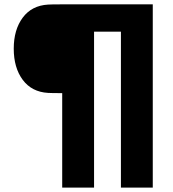

<svg xmlns="http://www.w3.org/2000/svg" viewBox="-20 -750 791 880"><path d="M680.2 -730V109.9H534.2V-605H411.1V109.9H265.1V-323.2H255.9Q217.3 -323.2 200.2 -324.2Q125.5 -328.6 84.2 -384Q43 -439.5 43 -526.9Q43 -613.8 84.2 -669.2Q125.5 -724.6 200.2 -729Q217.3 -730 255.9 -730Z"/></svg>

Font: Nacelle Bold
Style: Regular
Weight: 700
Designer: Sora Sagano
Foundry: Sora Sagano
Version: Version 1.000;FEAKit 1.0